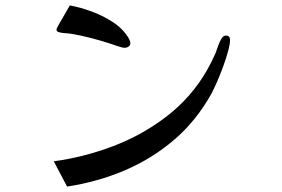

<svg xmlns="http://www.w3.org/2000/svg" viewBox="-20 -693 1040 707"><path d="M827 -546Q827 -530 819.5 -503Q812 -476 801 -446Q790 -416 778.5 -390Q767 -364 759 -349Q703 -248 621 -178Q539 -108 439 -65.5Q339 -23 227 -6L178 -99Q289 -114 397 -155Q505 -196 595 -265.5Q685 -335 742 -434Q751 -450 759 -466Q767 -482 774 -498Q779 -512 783.5 -525Q788 -538 795 -550Q802 -562 812 -562Q827 -562 827 -546ZM460 -534Q460 -526 453.5 -521.5Q447 -517 439 -517Q431 -517 413.5 -523Q396 -529 387 -532Q357 -542 317 -552.5Q277 -563 245 -568Q235 -570 224.5 -570.5Q214 -571 203 -573Q198 -574 193 -576Q188 -578 188 -585Q188 -587 194.5 -599Q201 -611 210 -626Q219 -641 226.5 -654.5Q234 -668 237 -673Q276 -666 318 -650.5Q360 -635 396.5 -611Q433 -587 454 -552Q456 -548 458 -543.5Q460 -539 460 -534Z"/></svg>

Font: Kaisei Opti Medium
Style: Regular
Weight: 500
Designer: Font-Kai, 金井和夫
Foundry: KAZUO KANAI
Version: Version 5.003